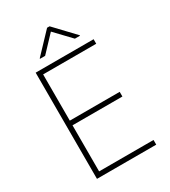

<svg xmlns="http://www.w3.org/2000/svg" viewBox="-215 -1002 979 1107"><g transform="rotate(-30 274.5 -449.0)"><path d="M95.7 -707H481.4V-676.8H127.9V-369.1H460V-337.9H127.9V-31.2H490.2V0H95.7ZM290 -868.2 191.4 -763.7H157.2V-766.6L282.2 -898.4H298.8L423.8 -766.6V-763.7H389.6Z"/></g></svg>

Font: Pretendard Std Thin
Style: Regular
Weight: 100
Designer: Base glyphs from Inter by Rasmus Andersson; Hangeul glyphs from Noto Sans CJK(Source Han Sans) by Jang Soo-young and Kan
Foundry: Kil Hyung-jin
Version: Version 1.309